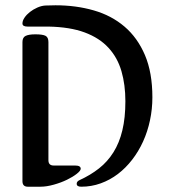

<svg xmlns="http://www.w3.org/2000/svg" viewBox="-20 -706 641 726"><path d="M163.1 -605.5H84Q64.9 -605.5 64.9 -617.2Q64.9 -627.9 72.8 -639.4Q80.6 -650.9 93 -660.6Q105.5 -670.4 120.8 -677.2Q136.2 -684.1 150.9 -685.1L189.9 -686Q267.6 -686 334.5 -666.7Q401.4 -647.5 450.7 -605.5Q500 -563.5 528.1 -497.6Q556.2 -431.6 556.2 -337.9Q556.2 -293.5 547.1 -251Q538.1 -208.5 521 -170.9Q503.9 -133.3 479.7 -102.1Q455.6 -70.8 425.8 -48.1Q396 -25.4 360.8 -12.7Q325.7 0 287.1 0Q270 0 270 -11.2Q270 -20 280.8 -24.9Q322.3 -43.9 354.5 -69.3Q386.7 -94.7 408.9 -130.1Q431.2 -165.5 442.6 -212.9Q454.1 -260.3 454.1 -323.2Q454.1 -385.7 439.2 -437Q424.3 -488.3 390.1 -525.4Q356 -562.5 300.3 -583.3Q244.6 -604 163.1 -605.5ZM64.9 -21V-546.9Q64.9 -564.5 76.9 -570.3Q88.9 -576.2 113.8 -576.2Q141.1 -576.2 152.1 -570.6Q163.1 -564.9 163.1 -546.9V-100.1Q163.1 -80.1 183.1 -80.1H264.2Q285.2 -80.1 285.2 -67.9Q285.2 -60.5 270.3 -48.8Q255.4 -37.1 233.4 -26.4Q211.4 -15.6 183.6 -7.8Q155.8 0 132.8 0H85Q64.9 0 64.9 -21Z"/></svg>

Font: SirinStencil
Style: Regular
Weight: 400
Designer: Olga Karpushina (okarpush@gmail.com)
Foundry: Cyreal (www.cyreal.org)
Version: Version 1.002